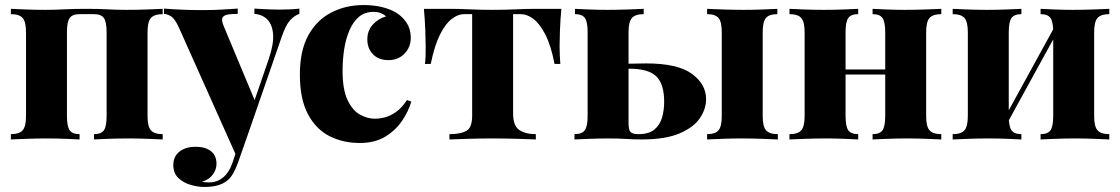

<svg xmlns="http://www.w3.org/2000/svg" viewBox="-20 -552 4433 760"><path d="M624 -517V-496Q591 -496 577.5 -481Q564 -466 564 -424V-93Q564 -51 577.5 -36Q591 -21 624 -21V0Q604 -1 564.5 -2.5Q525 -4 488 -4Q447 -4 409 -2.5Q371 -1 352 0V-21Q380 -21 391 -36Q402 -51 402 -93V-424Q402 -466 391 -481Q380 -496 352 -496H295Q267 -496 256 -481Q245 -466 245 -424V-93Q245 -51 256 -36Q267 -21 295 -21V0Q276 -1 240 -2.5Q204 -4 167 -4Q126 -4 85 -2.5Q44 -1 23 0V-21Q56 -21 69.5 -36Q83 -51 83 -93V-424Q83 -466 69.5 -481Q56 -496 23 -496V-517Q42 -516 81.5 -514.5Q121 -513 159 -513Q195 -513 232.5 -515Q270 -517 321 -517Q373 -517 407 -515Q441 -513 480 -513Q520 -513 561.5 -514.5Q603 -516 624 -517Z M1165 -518V-497Q1146 -491 1128.5 -472Q1111 -453 1095 -406L962 -22L918 71L689 -441Q672 -479 656 -488Q640 -497 629 -497V-518Q666 -515 705 -513.5Q744 -512 779 -512Q823 -512 857 -514Q891 -516 921 -518V-497Q902 -497 885 -495Q868 -493 861.5 -483.5Q855 -474 865 -450L992 -146L982 -139L1043 -316Q1064 -377 1061 -416Q1058 -455 1038 -475Q1018 -495 987 -497V-518Q1002 -517 1020.5 -516Q1039 -515 1057 -514.5Q1075 -514 1088 -514Q1107 -514 1130 -515Q1153 -516 1165 -518ZM962 -22 922 92Q913 117 902.5 135Q892 153 878 164Q864 175 842.5 181.5Q821 188 788 188Q762 188 733.5 179.5Q705 171 685.5 152Q666 133 666 101Q666 68 690 48.5Q714 29 755 29Q792 29 814.5 46Q837 63 837 97Q837 118 823 138Q809 158 779 168Q786 169 794.5 169.5Q803 170 808 170Q839 170 863 150.5Q887 131 901 90L936 -16Z M1419 -532Q1461 -532 1494 -523.5Q1527 -515 1548 -502Q1574 -486 1590 -461Q1606 -436 1606 -403Q1606 -365 1581 -339.5Q1556 -314 1518 -314Q1479 -314 1456.5 -337Q1434 -360 1434 -396Q1434 -431 1456 -455Q1478 -479 1508 -487Q1500 -495 1487.5 -500Q1475 -505 1458 -505Q1424 -505 1401 -485.5Q1378 -466 1363.5 -432.5Q1349 -399 1342.5 -357.5Q1336 -316 1336 -272Q1336 -198 1355.5 -156.5Q1375 -115 1404.5 -98.5Q1434 -82 1465 -82Q1481 -82 1502 -87Q1523 -92 1546.5 -108Q1570 -124 1591 -156L1608 -150Q1597 -111 1571 -73Q1545 -35 1504 -10.5Q1463 14 1404 14Q1338 14 1284.5 -13Q1231 -40 1199 -100Q1167 -160 1167 -257Q1167 -351 1200 -411.5Q1233 -472 1290.5 -502Q1348 -532 1419 -532Z M2202 -517Q2198 -473 2196.5 -432Q2195 -391 2195 -369Q2195 -349 2196 -330.5Q2197 -312 2198 -299H2175Q2161 -372 2138.5 -415.5Q2116 -459 2091 -477.5Q2066 -496 2042 -496H2011V-103Q2011 -54 2035.5 -37.5Q2060 -21 2101 -21V0Q2075 -1 2029 -2.5Q1983 -4 1931 -4Q1879 -4 1832.5 -2.5Q1786 -1 1759 0V-21Q1802 -21 1825.5 -33.5Q1849 -46 1849 -95V-496H1816Q1793 -496 1768 -477Q1743 -458 1721.5 -415Q1700 -372 1685 -299H1662Q1664 -311 1664.5 -330Q1665 -349 1665 -369Q1665 -391 1663.5 -431.5Q1662 -472 1658 -517H1768Q1794 -517 1838.5 -515Q1883 -513 1929 -513Q1977 -513 2022 -515Q2067 -517 2093 -517Z M2528 -517V-496Q2495 -496 2481.5 -481Q2468 -466 2468 -424V-65Q2468 -38 2476 -29.5Q2484 -21 2507 -21Q2548 -21 2570 -39Q2592 -57 2600.5 -86.5Q2609 -116 2609 -149Q2609 -219 2578 -249.5Q2547 -280 2472 -280Q2456 -280 2438 -279Q2420 -278 2408 -278L2406 -299Q2447 -299 2480 -300Q2513 -301 2538 -301Q2662 -301 2718.5 -260Q2775 -219 2775 -159Q2775 -121 2750.5 -84.5Q2726 -48 2670 -24Q2614 0 2520 0Q2490 0 2459 -2Q2428 -4 2388 -4Q2352 -4 2312.5 -2.5Q2273 -1 2254 0V-21Q2283 -21 2294.5 -36Q2306 -51 2306 -93V-424Q2306 -466 2295 -481Q2284 -496 2256 -496V-517Q2274 -516 2310 -514.5Q2346 -513 2385 -513Q2424 -513 2465.5 -514.5Q2507 -516 2528 -517ZM3057 -517V-496Q3025 -496 3012 -481Q2999 -466 2999 -424V-93Q2999 -51 3012.5 -36Q3026 -21 3059 -21V0Q3038 -1 2996.5 -2.5Q2955 -4 2915 -4Q2878 -4 2838.5 -2.5Q2799 -1 2779 0V-21Q2811 -21 2824 -36Q2837 -51 2837 -93V-424Q2837 -466 2824 -481Q2811 -496 2779 -496V-517Q2800 -516 2841.5 -514.5Q2883 -513 2923 -513Q2961 -513 2999.5 -514.5Q3038 -516 3057 -517Z M3706 -517V-496Q3673 -496 3659.5 -481Q3646 -466 3646 -424V-93Q3646 -51 3659.5 -36Q3673 -21 3706 -21V0Q3686 -1 3646.5 -2.5Q3607 -4 3570 -4Q3530 -4 3491.5 -2.5Q3453 -1 3434 0V-21Q3462 -21 3473 -36Q3484 -51 3484 -93V-424Q3484 -466 3473 -481Q3462 -496 3434 -496V-517Q3452 -516 3488 -514.5Q3524 -513 3562 -513Q3602 -513 3643.5 -514.5Q3685 -516 3706 -517ZM3377 -517V-496Q3349 -496 3338 -481Q3327 -466 3327 -424V-93Q3327 -51 3338 -36Q3349 -21 3377 -21V0Q3358 -1 3322 -2.5Q3286 -4 3249 -4Q3208 -4 3167 -2.5Q3126 -1 3105 0V-21Q3138 -21 3151.5 -36Q3165 -51 3165 -93V-424Q3165 -466 3151.5 -481Q3138 -496 3105 -496V-517Q3124 -516 3163.5 -514.5Q3203 -513 3241 -513Q3281 -513 3319 -514.5Q3357 -516 3377 -517ZM3544 -277V-257H3262V-277Z M4371 -517V-496Q4338 -496 4324.5 -481Q4311 -466 4311 -424V-93Q4311 -51 4324.5 -36Q4338 -21 4371 -21V0Q4351 -1 4311.5 -2.5Q4272 -4 4235 -4Q4195 -4 4156.5 -2.5Q4118 -1 4099 0V-21Q4127 -21 4138 -36Q4149 -51 4149 -93V-424Q4149 -466 4138 -481Q4127 -496 4099 -496V-517Q4117 -516 4153 -514.5Q4189 -513 4227 -513Q4267 -513 4308.5 -514.5Q4350 -516 4371 -517ZM4023 -517V-496Q3995 -496 3984 -481Q3973 -466 3973 -424V-93Q3973 -51 3984 -36Q3995 -21 4023 -21V0Q4004 -1 3968 -2.5Q3932 -4 3895 -4Q3854 -4 3813 -2.5Q3772 -1 3751 0V-21Q3784 -21 3797.5 -36Q3811 -51 3811 -93V-424Q3811 -466 3797.5 -481Q3784 -496 3751 -496V-517Q3770 -516 3809.5 -514.5Q3849 -513 3887 -513Q3927 -513 3965 -514.5Q4003 -516 4023 -517ZM4161 -458 4178 -449 3953 -39 3936 -48Z"/></svg>

Font: Playfair Display ExtraBold
Style: Regular
Weight: 800
Designer: Claus Eggers Sørensen
Foundry: Claus Eggers Sørensen
Version: Version 1.203